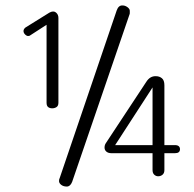

<svg xmlns="http://www.w3.org/2000/svg" viewBox="-20 -650 717 708"><path d="M246 20.7Q239.1 37.9 226.4 37.9Q213.8 37.9 205.7 31.6Q197.7 25.3 197.7 17.8Q197.7 10.3 200 6.9L410.3 -611.5Q417.2 -631 432.2 -629.9Q441.4 -629.9 450 -623.6Q458.6 -617.2 458.6 -610.3V-602.3Q458.6 -597.7 457.5 -596.6ZM643.7 -100Q643.7 -85.1 625.3 -85.1H586.2V-23Q586.2 -11.5 579.3 -5.7Q572.4 0 563.2 0Q555.2 0 548.9 -5.7Q542.5 -11.5 542.5 -23V-85.1H390.8Q379.3 -85.1 372.4 -90.8Q365.5 -96.6 365.5 -105.7Q365.5 -114.9 370.1 -121.8L519.5 -348.3Q533.3 -370.1 555.2 -369Q567.8 -369 577 -361.5Q586.2 -354 586.2 -335.6V-114.9H625.3Q634.5 -114.9 639.1 -110.9Q643.7 -106.9 643.7 -100ZM404.6 -114.9H542.5V-327.6ZM93.1 -520.7Q89.7 -517.2 83.9 -517.2Q78.2 -517.2 72.4 -523Q66.7 -528.7 66.7 -535.6Q66.7 -542.5 73.6 -548.3L162.1 -603.4Q177 -611.5 186.2 -604Q195.4 -596.6 195.4 -583.9V-271.3Q195.4 -259.8 188.5 -255.2Q181.6 -250.6 172.4 -250.6Q163.2 -250.6 157.5 -255.2Q151.7 -259.8 151.7 -271.3V-558.6Z"/></svg>

Font: Mallanna
Style: Regular
Weight: 400
Designer: Purushoth Kumar Guthula
Foundry: Andhrapradesh Society for Knowledge Networks
Version: Version 1.0.4; ttfautohint (vUNKNOWN) -l 7 -r 28 -G 50 -x 13